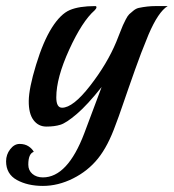

<svg xmlns="http://www.w3.org/2000/svg" viewBox="-70 -410 571 631"><path d="M440 -390H481Q450 -371 418 -296Q392 -233 374 -181.5Q356 -130 352 -119Q348 -108 333.5 -65.5Q319 -23 310 0Q285 70 252 111Q219 152 170 176.5Q121 201 71 201Q21 201 -14.5 181.5Q-50 162 -50 120Q-50 98 -36.5 80.5Q-23 63 -5.5 63Q12 63 24 71Q36 79 41 89Q23 95 23 131Q23 150 36.5 161.5Q50 173 71 173Q152 173 207 28L264 -124Q217 -65 182.5 -35.5Q148 -6 128.5 0Q109 6 82.5 6Q56 6 40 -15.5Q24 -37 24.5 -78.5Q25 -120 48.5 -197Q72 -274 100.5 -319Q129 -364 159.5 -377Q190 -390 243 -390Q247 -390 247 -386Q247 -382 241 -376Q200 -340 157.5 -247Q115 -154 115 -90Q115 -56 134 -56Q170 -56 226 -128Q282 -200 312 -272Q316 -282 323.5 -301Q331 -320 334 -327Q337 -334 343.5 -346.5Q350 -359 355 -363.5Q360 -368 368.5 -375Q377 -382 386 -384Q415 -390 440 -390Z"/></svg>

Font: Playball
Style: Regular
Weight: 400
Designer: Robert E. Leuschke
Foundry: Robert E. Leuschke
Version: Version 1.001